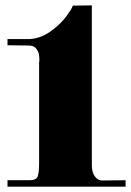

<svg xmlns="http://www.w3.org/2000/svg" viewBox="-20 -697 489 717"><path d="M126 -86V-466Q126 -467 127 -469V-477Q127 -481 126.5 -486Q126 -491 125 -496Q122 -508 113.5 -517.5Q105 -527 87 -527L8 -528V-551H79Q127 -550 168.5 -579.5Q210 -609 234 -645Q240 -653 244.5 -660.5Q249 -668 252 -676L323 -677V-79Q323 -54 334 -38.5Q345 -23 362 -23L449 -24V0H8V-24H87Q110 -23 118 -33.5Q126 -44 126 -86Z"/></svg>

Font: Fette UNZ Fraktur
Style: Regular
Weight: 900
Foundry: UNZ1 Extensions by Catfonts.de
Version: Version 0.000 2012 initial release